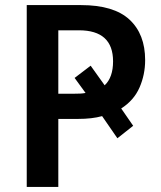

<svg xmlns="http://www.w3.org/2000/svg" viewBox="-20 -734 634 754"><path d="M209 -366V-615H290Q424 -615 424 -493Q424 -430 391 -399L336 -476L273 -428L316 -369Q306 -367 295.5 -366.5Q285 -366 273 -366ZM550 -498Q550 -600 488.5 -657Q427 -714 298 -714H85V0H209V-267H286Q342 -267 381 -278L441 -191L503 -240L456 -308Q506 -340 528 -390.5Q550 -441 550 -498Z"/></svg>

Font: Noto Sans Display Medium
Style: Regular
Weight: 500
Designer: Monotype Design Team
Foundry: Monotype Imaging Inc.
Version: Version 1.900